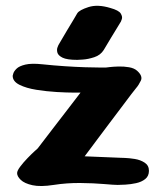

<svg xmlns="http://www.w3.org/2000/svg" viewBox="-20 -627 548 651"><path d="M242 -424Q207 -424 192 -431.5Q177 -439 174.5 -449Q172 -459 175 -466.5Q178 -474 178 -474Q178 -474 186.5 -488.5Q195 -503 206.5 -522.5Q218 -542 228.5 -559Q239 -576 242 -582Q249 -593 280 -603Q311 -613 354 -600Q383 -592 389.5 -581Q396 -570 393 -562Q390 -554 390 -554Q390 -554 380 -537.5Q370 -521 356.5 -499Q343 -477 332 -458Q321 -440 299.5 -433Q278 -426 260 -425Q242 -424 242 -424ZM23 -370Q23 -370 25 -377.5Q27 -385 36 -394Q45 -403 66 -408Q87 -413 124 -409Q162 -405 199.5 -402.5Q237 -400 269 -399Q301 -398 320 -398Q339 -398 339 -398Q339 -398 351.5 -399.5Q364 -401 382 -401.5Q400 -402 417.5 -399Q435 -396 445 -387Q465 -369 457.5 -353.5Q450 -338 442 -329Q439 -326 425.5 -308Q412 -290 392 -263.5Q372 -237 350.5 -208.5Q329 -180 310 -154.5Q291 -129 279 -113Q267 -97 267 -97L389 -92Q389 -92 403.5 -91.5Q418 -91 437 -88Q456 -85 470.5 -75.5Q485 -66 485 -48Q485 -30 472.5 -20Q460 -10 441.5 -6Q423 -2 405.5 -1Q388 0 379 0Q367 0 332.5 -3Q298 -6 252.5 -6.5Q207 -7 162 0Q117 7 90 1Q63 -5 50.5 -17Q38 -29 38 -40Q38 -48 48.5 -62Q59 -76 73 -90.5Q87 -105 97.5 -114.5Q108 -124 108 -124Q108 -124 122.5 -143Q137 -162 158.5 -190Q180 -218 202 -246.5Q224 -275 238.5 -294Q253 -313 253 -313Q253 -313 230 -313Q207 -313 172.5 -315Q138 -317 103.5 -322.5Q69 -328 46 -339.5Q23 -351 23 -370Z"/></svg>

Font: Nerko One
Style: Regular
Weight: 400
Designer: Nermin Kahrimanovic
Foundry: Nermin Kahrimanovic
Version: Version 1.101